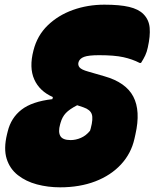

<svg xmlns="http://www.w3.org/2000/svg" viewBox="-20 -788 661 821"><path d="M426 -768Q492 -768 532 -758.5Q572 -749 593 -728Q617 -704 620 -669Q623 -634 612 -585Q608 -566 601 -551Q594 -536 583 -519H577Q546 -535 507.5 -543.5Q469 -552 404 -552Q359 -552 340 -545Q321 -538 316 -523Q312 -510 320 -500Q328 -490 357 -482L426 -462Q518 -436 550 -375Q582 -314 559 -213L555 -195Q541 -132 497.5 -85Q454 -38 387.5 -12.5Q321 13 237 13Q185 13 138 0.5Q91 -12 56.5 -39Q22 -66 8.5 -109Q-5 -152 10 -214L13 -226Q27 -284 72 -319Q117 -354 204 -364L206 -373Q149 -398 126.5 -448.5Q104 -499 123 -572Q139 -636 184 -679.5Q229 -723 292 -745.5Q355 -768 426 -768ZM237 -256Q228 -224 238 -206.5Q248 -189 282 -189Q304 -189 326 -198.5Q348 -208 365 -229L368 -239Q379 -280 372.5 -299.5Q366 -319 337 -329L310 -338Q277 -321 261.5 -304.5Q246 -288 239 -263Z"/></svg>

Font: Recursive Sn Csl St XBk
Style: Italic
Weight: 1000
Italic angle: -15°
Version: Version 1.085;hotconv 1.1.0;makeotfexe 2.6.0; ttfautohint (v